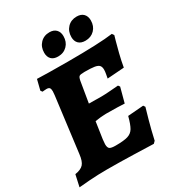

<svg xmlns="http://www.w3.org/2000/svg" viewBox="-205 -964 1005 1095"><g transform="rotate(-30 298.0 -416.0)"><path d="M293 -93Q347 -93 373 -101Q399 -109 412.5 -131.5Q426 -154 439 -204L542 -212L550 -200Q545 -184 529 -126.5Q513 -69 499 -6L486 7Q457 6 361 3Q265 0 181 0Q123 0 67 4Q11 8 -5 10L12 -67Q51 -73 67.5 -91.5Q84 -110 89 -154L135 -516Q137 -536 137 -541Q137 -557 131.5 -563.5Q126 -570 112 -570Q104 -570 96 -569Q88 -568 85 -568L77 -579L94 -647Q114 -646 171.5 -645Q229 -644 294 -644Q506 -644 592 -656L601 -643Q599 -636 591.5 -610Q584 -584 573 -540Q562 -496 555 -455L444 -447Q445 -453 448.5 -471Q452 -489 452 -501Q452 -520 443.5 -529.5Q435 -539 413.5 -542.5Q392 -546 349 -546Q322 -546 314.5 -541Q307 -536 303 -515L280 -377L365 -376Q384 -376 423 -379Q462 -382 475 -383L483 -372L457 -275Q445 -276 410 -277Q375 -278 336 -278Q303 -278 263 -271L255 -217Q244 -149 244 -130Q244 -107 254 -100Q264 -93 293 -93ZM204 -755Q204 -793 227.5 -817.5Q251 -842 288 -842Q316 -842 331.5 -826Q347 -810 347 -783Q347 -745 323.5 -721Q300 -697 263 -697Q234 -697 219 -712.5Q204 -728 204 -755ZM383 -755Q383 -793 406.5 -817.5Q430 -842 467 -842Q496 -842 511.5 -826Q527 -810 527 -783Q527 -745 503.5 -721Q480 -697 443 -697Q414 -697 398.5 -712.5Q383 -728 383 -755Z"/></g></svg>

Font: Alegreya ExtraBold
Style: Italic
Weight: 800
Italic angle: -7°
Designer: Juan Pablo del Peral
Foundry: Huerta Tipografica
Version: Version 2.007; ttfautohint (v1.6)